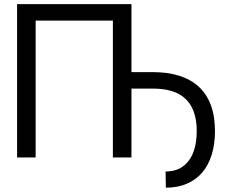

<svg xmlns="http://www.w3.org/2000/svg" viewBox="-20 -747 1125 911"><path d="M603.7 -404.8H706Q775.9 -404.8 830.4 -387.6Q884.9 -370.4 922.8 -335.8Q960.6 -301.1 980.3 -248.6Q1000 -196 1000 -125Q1000 -63.2 984.7 -13.5Q969.5 36.2 940 71Q910.5 105.8 867 124.6Q823.5 143.5 767 143.5L765.6 66.8Q804 66.8 831.9 52.4Q859.7 38 877.8 12.4Q896 -13.1 904.7 -48.3Q913.4 -83.5 913.4 -125Q913.4 -177.9 899.7 -215.9Q886 -253.9 859.7 -278.6Q833.5 -303.3 794.7 -315Q756 -326.7 706 -326.7H603.7V0H515.6V-649.1H149.1V0H61.1V-727.3H603.7Z"/></svg>

Font: Fast_Sans-Dotted
Style: Regular
Weight: 400
Version: Version 3.018